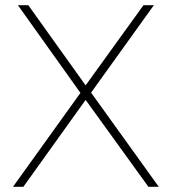

<svg xmlns="http://www.w3.org/2000/svg" viewBox="-20 -720 662 740"><path d="M49 -700 290 -362 30 0H70L310 -335L552 0H592L331 -363L573 -700H533L310 -391L89 -700Z"/></svg>

Font: Talent ExtraLight
Style: Regular
Weight: 200
Designer: Mike Powis
Version: Version 1.001;hotconv 1.0.109;makeotfexe 2.5.65596